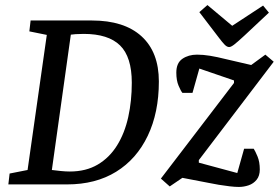

<svg xmlns="http://www.w3.org/2000/svg" viewBox="-20 -729 1102 759"><path d="M13 0 18 -43 89 -57 165 -591 96 -605 101 -648H343Q471 -648 539.5 -585.5Q608 -523 608 -407Q608 -284 564 -192Q520 -100 439 -50Q358 0 245 0ZM256 -51Q320 -51 366.5 -78.5Q413 -106 443 -154.5Q473 -203 487 -266.5Q501 -330 501 -402Q501 -504 454.5 -549.5Q408 -595 311 -595Q294 -595 279 -594Q264 -593 260 -592L185 -57Q200 -55 220 -53Q240 -51 256 -51ZM924 10Q909 10 887.5 7.5Q866 5 845 1.5Q824 -2 805 -6L701 -26L651 8L616 -23L905 -401V-411L768 -458L741 -362H701Q695 -369 686 -390Q677 -411 677 -442Q677 -480 701 -496.5Q725 -513 759 -513Q783 -513 810.5 -508.5Q838 -504 874 -495L973 -472L1029 -513L1062 -485L766 -96V-86L918 -45L945 -141H983Q989 -132 998 -110.5Q1007 -89 1007 -59Q1007 -34 994.5 -18.5Q982 -3 963 3.5Q944 10 924 10ZM886 -543Q877 -543 867.5 -553Q858 -563 846 -579L768 -681L800 -709L898 -627L1020 -707L1043 -679L947 -589Q919 -563 906 -553Q893 -543 886 -543Z"/></svg>

Font: Faustina Medium
Style: Italic
Weight: 500
Italic angle: -8°
Designer: Alfonso Garcia
Foundry: http://www.omnibus-type.com
Version: Version 1.200